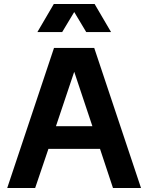

<svg xmlns="http://www.w3.org/2000/svg" viewBox="-20 -940 741 960"><path d="M16.1 0 250 -700.2H451.2L685.1 0H544.9L480 -195.8H222.2L155.8 0ZM167 -779.8 249 -919.9H453.1L535.2 -779.8H411.1L351.1 -879.9L291 -779.8ZM259.8 -309.1H441.9L351.1 -581.1Z"/></svg>

Font: Uncut Sans
Style: Bold
Weight: 700
Designer: Kasper Nordkvist
Foundry: UNCUT.wtf
Version: Version 1.304;Glyphs 3.2 (3246)